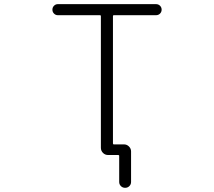

<svg xmlns="http://www.w3.org/2000/svg" viewBox="-20 -774 1040 932"><path d="M581.1 -73.2Q595.7 -73.2 606 -63Q616.2 -52.7 616.2 -39.1V109.4Q616.2 121.1 607.9 129.4Q599.6 137.7 587.4 137.7Q575.2 137.7 566.9 129.4Q558.6 121.1 558.6 109.4V-17.6Q558.6 -21.5 553.7 -21.5H523.4H504.9Q490.2 -21.5 480 -31.7Q469.7 -42 469.7 -56.6V-695.3Q469.7 -700.2 465.8 -700.2H260.7Q250 -700.2 242.2 -708Q234.4 -715.8 234.4 -727.1Q234.4 -738.3 242.2 -746.1Q250 -753.9 260.7 -753.9H737.3Q749 -753.9 756.8 -746.1Q764.6 -738.3 764.6 -727.1Q764.6 -715.8 756.8 -708Q749 -700.2 737.3 -700.2H532.2Q528.3 -700.2 528.3 -695.3V-78.1Q528.3 -73.2 532.2 -73.2Z"/></svg>

Font: Rounded-L Mgen+ 1m light
Style: Regular
Weight: 200
Designer: [Source Han Sans]
Ryoko NISHIZUKA  (kana & ideographs); Paul D. Hunt (Latin, Greek & Cyrillic); Wenlong ZHANG  (bopomofo
Version: Version 1.059.20150602